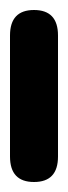

<svg xmlns="http://www.w3.org/2000/svg" viewBox="82 -848 136 384"><g transform="rotate(90 150.0 -656.0)"><path d="M29 -608Q-22 -608 -22 -656Q-22 -704 29 -704H271Q322 -704 322 -656Q322 -608 271 -608Z"/></g></svg>

Font: Nunito VF Beta Light
Style: Regular
Weight: 300
Designer: Vernon Adams
Foundry: newtypography
Version: Version 3.001